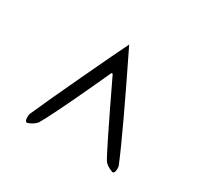

<svg xmlns="http://www.w3.org/2000/svg" viewBox="-83 -705 544 525"><g transform="rotate(30 189.0 -442.5)"><path d="M189 -605Q298 -382 329 -306Q331 -303 331 -294Q331 -280 324 -280H323Q302 -288 296 -298Q283 -318 191 -511Q188 -517 185 -511Q182 -504 156 -448Q130 -392 110 -351.5Q90 -311 82 -298Q74 -287 55 -280H54Q47 -280 47 -294Q47 -303 49 -306Q68 -350 120 -460.5Q172 -571 189 -605Z"/></g></svg>

Font: EB Garamond 12
Style: Bold
Weight: 700
Version: Version 0.016